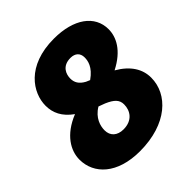

<svg xmlns="http://www.w3.org/2000/svg" viewBox="-195 -827 978 978"><g transform="rotate(-45 293.5 -338.0)"><path d="M453 -363C549 -412 580 -477 580 -533C580 -632 491 -696 349 -696C152 -696 77 -576 77 -484C77 -433 98 -387 153 -348C46 -305 5 -232 5 -168C5 -64 91 20 253 20C450 20 559 -86 559 -205C559 -266 526 -321 453 -363ZM339 -567C373 -567 392 -548 392 -518C392 -494 386 -455 330 -416L309 -425C276 -443 264 -465 264 -493C264 -523 279 -567 339 -567ZM273 -118C228 -118 201 -143 201 -183C201 -214 213 -260 265 -291L300 -278C346 -258 365 -239 365 -206C365 -161 337 -118 273 -118Z"/></g></svg>

Font: Fira Sans Heavy
Style: Italic
Weight: 900
Italic angle: -8°
Designer: bBox Type GmbH & Carrois Corporate GbR & Edenspiekermann AG
Foundry: bBox Type GmbH & Carrois Corporate GbR & Edenspiekermann AG
Version: Version 4.301;PS 004.301;hotconv 1.0.88;makeotf.lib2.5.64775